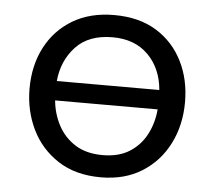

<svg xmlns="http://www.w3.org/2000/svg" viewBox="-43 -555 684 612"><g transform="rotate(5 299.0 -248.5)"><path d="M300.5 11Q219 11 163 -25.8Q107 -62.5 78.5 -122Q50 -181.5 50 -251Q50 -325.5 80.2 -383.5Q110.5 -441.5 166.2 -474.8Q222 -508 299 -508Q378.5 -508 433.8 -474Q489 -440 518.2 -381.8Q547.5 -323.5 547.5 -251Q547.5 -177.5 517.5 -118Q487.5 -58.5 432.2 -23.8Q377 11 300.5 11ZM300 -437Q223.5 -437 182 -392.5Q140.5 -348 134.5 -282.5H462.5Q456.5 -351.5 413.8 -394.2Q371 -437 300 -437ZM300.5 -60Q352 -60 386.8 -82.2Q421.5 -104.5 440.2 -141Q459 -177.5 462.5 -220.5H134.5Q138.5 -177.5 158 -141Q177.5 -104.5 212.8 -82.2Q248 -60 300.5 -60Z"/></g></svg>

Font: Commissioner
Style: Regular
Weight: 400
Designer: Kostas Bartsokas
Foundry: Kostas Bartsokas
Version: Version 1.000; ttfautohint (v1.8.3)